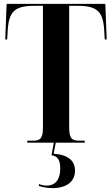

<svg xmlns="http://www.w3.org/2000/svg" viewBox="-20 -734 576 988"><path d="M120 0H257L245 65C276 69 290 89 290 133C290 190 265 221 220 221C208 221 196 219 180 213V223C201 230 227 234 250 234C323 234 366 200 366 144C366 92 329 62 256 57L267 0H416V-10H388C346 -10 336 -25 336 -81V-704H380C479 -704 510 -675 516 -581L519 -531H529L522 -714H14L7 -531H17L20 -581C26 -675 57 -704 156 -704H201V-81C201 -25 191 -10 149 -10H120Z"/></svg>

Font: Noto Serif Display ExtraCondensed
Style: Bold
Weight: 700
Width: 2
Designer: Monotype Design Team
Foundry: Monotype Imaging Inc.
Version: Version 2.009